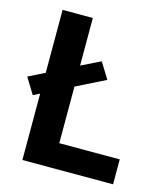

<svg xmlns="http://www.w3.org/2000/svg" viewBox="-110 -822 796 908"><g transform="rotate(15 288.0 -367.5)"><path d="M84 0H528V-122H232V-399L374 -470L326 -548L232 -502V-735H84V-427L4 -387L52 -309L84 -325Z"/></g></svg>

Font: Iosevka Sparkle Heavy
Style: Regular
Weight: 900
Designer: Belleve Invis
Foundry: Belleve Invis
Version: Version 4.5.0; ttfautohint (v1.8.3)